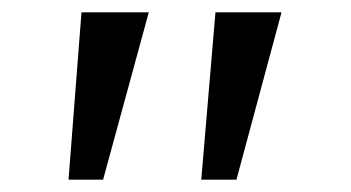

<svg xmlns="http://www.w3.org/2000/svg" viewBox="-20 -720 568 311"><path d="M306 -429 329 -700H436L363 -429ZM91 -429 112 -700H221L147 -429Z"/></svg>

Font: Lexend Mega Light
Style: Regular
Weight: 300
Version: Version 1.007